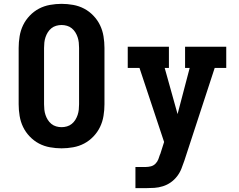

<svg xmlns="http://www.w3.org/2000/svg" viewBox="-20 -763 1240 998"><path d="M300 8Q270 8 239.5 2.5Q209 -3 182.5 -17Q156 -31 134.5 -53.5Q113 -76 100 -103Q87 -130 82 -160.5Q77 -191 77 -221V-514Q77 -544 82 -574.5Q87 -605 100 -632Q113 -659 134.5 -681.5Q156 -704 182.5 -718Q209 -732 239.5 -737.5Q270 -743 300 -743Q330 -743 360.5 -737.5Q391 -732 417.5 -718Q444 -704 465.5 -681.5Q487 -659 500 -632Q513 -605 518 -574.5Q523 -544 523 -514V-221Q523 -191 518 -160.5Q513 -130 500 -103Q487 -76 465.5 -53.5Q444 -31 417.5 -17Q391 -3 360.5 2.5Q330 8 300 8ZM300 -102Q314 -102 328 -106Q342 -110 353 -119Q364 -128 371.5 -140Q379 -152 383.5 -165.5Q388 -179 389.5 -193Q391 -207 391 -221V-514Q391 -528 389.5 -542Q388 -556 383.5 -569.5Q379 -583 371.5 -595Q364 -607 353 -616Q342 -625 328 -629Q314 -633 300 -633Q286 -633 272 -629Q258 -625 247 -616Q236 -607 228.5 -595Q221 -583 216.5 -569.5Q212 -556 210.5 -542Q209 -528 209 -514V-221Q209 -207 210.5 -193Q212 -179 216.5 -165.5Q221 -152 228.5 -140Q236 -128 247 -119Q258 -110 272 -106Q286 -102 300 -102ZM684 215V105H737Q751 105 764.5 101.5Q778 98 788 88Q798 78 803 65Q808 52 812 39H813V38L833 -25L705 -410H644V-520H858V-410H836L903 -170L966 -410H942V-520H1156V-410H1096L938 73Q931 94 922.5 115Q914 136 900 154Q886 172 867.5 185Q849 198 827 205Q805 212 782.5 213.5Q760 215 737 215Z"/></svg>

Font: Iosevka Etoile Extrabold
Style: Regular
Weight: 800
Designer: Belleve Invis
Foundry: Belleve Invis
Version: Version 22.1.2; ttfautohint (v1.8.4)